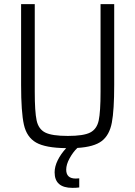

<svg xmlns="http://www.w3.org/2000/svg" viewBox="-20 -708 654 928"><path d="M532 -688V-298Q532 -175 520.5 -115Q509 -55 472 -26.5Q435 2 354 7Q333 27 316.5 57Q300 87 300 112Q300 155 346 155Q355 155 363 154V198Q351 200 330 200Q244 200 244 125Q244 97 259 66.5Q274 36 300 8Q200 7 154.5 -19Q109 -45 95.5 -105.5Q82 -166 82 -298V-688H148V-265Q148 -168 157 -126Q166 -84 198.5 -67.5Q231 -51 308 -51Q384 -51 416 -67.5Q448 -84 457 -125.5Q466 -167 466 -265V-688Z"/></svg>

Font: Saira Semi Condensed Light
Style: Regular
Weight: 300
Width: 4
Designer: Hector Gatti with collaboration of the Omnibus-Type team
Foundry: Omnibus-Type
Version: Version 1.001; ttfautohint (v1.8)